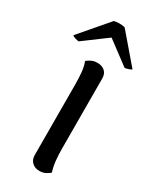

<svg xmlns="http://www.w3.org/2000/svg" viewBox="-223 -773 678 837"><g transform="rotate(30 115.5 -354.0)"><path d="M171 -120Q171 -91 174 -62Q177 -33 185 -9Q179 -3 165.5 4.5Q152 12 133 12Q111 12 96.5 -1.5Q82 -15 82 -38L81 -391Q81 -421 78.5 -450Q76 -479 67 -503Q74 -509 87 -516Q100 -523 119 -523Q141 -523 155.5 -510.5Q170 -498 170 -474ZM0 -563Q-7 -563 -19.5 -567Q-32 -571 -33 -575L88 -716Q94 -718 105 -719Q116 -720 126.5 -719Q137 -718 143 -716L264 -575Q262 -571 249.5 -567Q237 -563 231 -563L116 -649Z"/></g></svg>

Font: Arima Medium
Style: Regular
Weight: 500
Designer: Joana Correia and Natanael Gama
Foundry: NDISCOVER
Version: Version 1.101;gftools[0.9.23]